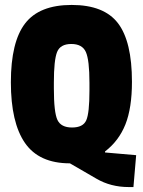

<svg xmlns="http://www.w3.org/2000/svg" viewBox="-20 -651 578 777"><path d="M514 -320Q514 -214 487.5 -147.5Q461 -81 405 -38V-34L531 -23L520 106H501Q428 106 370 72L263 10Q138 10 81 -72.5Q24 -155 24 -318Q24 -481 81.5 -556Q139 -631 270 -631Q401 -631 457.5 -557Q514 -483 514 -320ZM198 -317V-293Q198 -196 212.5 -165.5Q227 -135 271.5 -135Q316 -135 329 -164Q342 -193 342 -284V-316Q342 -408 327.5 -440.5Q313 -473 268.5 -473Q224 -473 211 -440.5Q198 -408 198 -317Z"/></svg>

Font: Passion One
Style: Regular
Weight: 400
Designer: Alejandro Lo Celso
Foundry: Fontstage
Version: Version 1.002